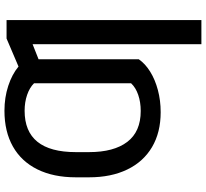

<svg xmlns="http://www.w3.org/2000/svg" viewBox="-52 -706 956 893"><g transform="rotate(-90 426.5 -259.0)"><path d="M351.6 9.8Q257.3 9.8 189.2 -30.5Q121.1 -70.8 85 -145.8Q48.8 -220.7 48.8 -323.2V-384.8Q48.8 -488.8 85.7 -563.5Q122.6 -638.2 192.1 -677.5Q261.7 -716.8 358.4 -716.8Q419.9 -716.8 473.9 -699.2Q527.8 -681.6 564 -651.4L694.3 -707H780.3V199.2H668V-585.9L597.7 -558.1V-91.8Q577.1 -62 540.3 -39.1Q503.4 -16.1 454.8 -3.2Q406.2 9.8 351.6 9.8ZM357.4 -83Q398.4 -83 432.4 -94.7Q466.3 -106.4 486.3 -127.9V-579.1Q466.3 -599.6 432.4 -611.3Q398.4 -623 358.4 -623Q166 -623 166 -384.8V-323.2Q166 -208 213.6 -145.5Q261.2 -83 357.4 -83Z"/></g></svg>

Font: Pretendard Std Medium
Style: Regular
Weight: 500
Designer: Base glyphs from Inter by Rasmus Andersson; Hangeul glyphs from Noto Sans CJK(Source Han Sans) by Jang Soo-young and Kan
Foundry: Kil Hyung-jin
Version: Version 1.309